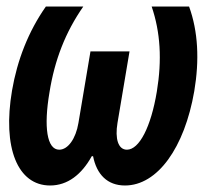

<svg xmlns="http://www.w3.org/2000/svg" viewBox="-20 -560 640 590"><path d="M364 10C464 10 547 -106 577 -280C593 -375 589 -463 561 -540H446C473 -461 478 -376 462 -279C444 -170 408 -100 370 -100C343 -100 333 -134 341 -182L378 -402H258L221 -182C213 -134 189 -100 162 -100C124 -100 114 -170 132 -276C148 -376 181 -461 236 -540H121C67 -463 33 -375 17 -282C-13 -106 34 10 134 10C188 10 231 -24 262 -80H266C277 -24 310 10 364 10Z"/></svg>

Font: CommitMono
Style: Bold Italic
Weight: 700
Monospace: yes
Designer: Eigil Nikolajsen
Foundry: Eigil Nikolajsen
Version: Version 1.143